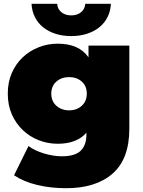

<svg xmlns="http://www.w3.org/2000/svg" viewBox="-20 -787 751 1011"><path d="M344 -206Q384 -206 410.5 -230Q437 -254 437 -294Q437 -334 410.5 -357.5Q384 -381 344 -381Q304 -381 277 -357.5Q250 -334 250 -294Q250 -254 277 -230Q304 -206 344 -206ZM284 -30Q232 -30 184.5 -48.5Q137 -67 100.5 -101.5Q64 -136 42.5 -184.5Q21 -233 21 -294Q21 -355 42.5 -403.5Q64 -452 100.5 -486Q137 -520 184.5 -538.5Q232 -557 284 -557Q396 -557 446 -485V-547H661V-109Q661 50 573 127Q485 204 328 204Q247 204 176 187Q105 170 54 136L130 -18Q146 -6 167 4Q188 14 211.5 21Q235 28 259 32Q283 36 305 36Q375 36 405 6.5Q435 -23 435 -78V-88Q384 -30 284 -30ZM355 -597Q310 -597 272.5 -609Q235 -621 207.5 -643Q180 -665 164 -696.5Q148 -728 146 -767H281Q283 -739 303.5 -722.5Q324 -706 355 -706Q386 -706 406.5 -722.5Q427 -739 429 -767H564Q562 -728 546 -696.5Q530 -665 502.5 -643Q475 -621 437.5 -609Q400 -597 355 -597Z"/></svg>

Font: Montserrat-Alt1 Black
Style: Regular
Weight: 900
Designer: Differentunic
Foundry: Differentunic
Version: Version 7.222